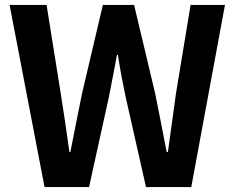

<svg xmlns="http://www.w3.org/2000/svg" viewBox="-20 -761 955 781"><path d="M161.2 0 19 -740.8H169.5L227.3 -379.3Q236.6 -321 245.3 -261.9Q254 -202.8 262.3 -142.8H266.3Q278 -202.8 289.8 -261.9Q301.5 -321 313.4 -379.3L398.4 -740.8H525.5L611.5 -379.3Q623.4 -321.8 634.7 -262.3Q646.1 -202.8 658 -142.8H663Q671.3 -202.8 679.4 -261.9Q687.5 -321 695.6 -379.3L755.2 -740.8H895.1L758 0H573.9L491.1 -366.7Q481.9 -409.9 473.9 -452.6Q466 -495.3 459.7 -537.5H455.7Q448 -495.3 439.7 -452.6Q431.5 -409.9 423 -366.7L342.2 0Z"/></svg>

Font: Noto Sans HK Thin
Style: Regular
Weight: 100
Designer: Ryoko NISHIZUKA 西塚涼子 (kana, bopomofo & ideographs); Paul D. Hunt (Latin, Greek & Cyrillic); Sandoll Communications 산돌커뮤니
Foundry: Adobe
Version: Version 2.004-H2;hotconv 1.0.118;makeotfexe 2.5.65603